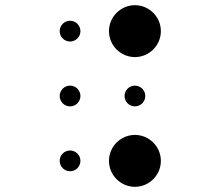

<svg xmlns="http://www.w3.org/2000/svg" viewBox="-20 -670 790 740"><path d="M210 -550C210 -528 228 -510 250 -510C272 -510 290 -528 290 -550C290 -572 272 -590 250 -590C228 -590 210 -572 210 -550ZM210 -300C210 -278 228 -260 250 -260C272 -260 290 -278 290 -300C290 -322 272 -340 250 -340C228 -340 210 -322 210 -300ZM210 -50C210 -28 228 -10 250 -10C272 -10 290 -28 290 -50C290 -72 272 -90 250 -90C228 -90 210 -72 210 -50ZM400 -550C400 -495 445 -450 500 -450C555 -450 600 -495 600 -550C600 -605 555 -650 500 -650C445 -650 400 -605 400 -550ZM460 -300C460 -278 478 -260 500 -260C522 -260 540 -278 540 -300C540 -322 522 -340 500 -340C478 -340 460 -322 460 -300ZM400 -50C400 5 445 50 500 50C555 50 600 5 600 -50C600 -105 555 -150 500 -150C445 -150 400 -105 400 -50Z"/></svg>

Font: APH Braille Shadows
Style: Regular
Weight: 400
Designer: M R Gray
Version: Version 1.1